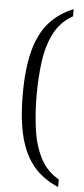

<svg xmlns="http://www.w3.org/2000/svg" viewBox="-59 -785 411 940"><g transform="rotate(5 146.5 -315.0)"><path d="M264 122Q190 91 143.5 36.5Q97 -18 74.5 -104Q52 -190 52 -316Q52 -442 74.5 -528Q97 -614 143.5 -668Q190 -722 264 -752V-717Q202 -682 171 -620Q140 -558 130 -479.5Q120 -401 120 -316Q120 -232 130.5 -153Q141 -74 172 -12Q203 50 264 85Z"/></g></svg>

Font: Noto Serif Lao SemiCondensed Light
Style: Regular
Weight: 300
Width: 4
Designer: Monotype Design Team
Foundry: Monotype Imaging Inc.
Version: Version 2.003; ttfautohint (v1.8.4.7-5d5b)